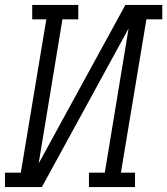

<svg xmlns="http://www.w3.org/2000/svg" viewBox="-33 -755 675 775"><path d="M-13 0V-58H51L154 -677H97V-735H283V-677H219L123 -95L473 -735H622V-677H558L455 -58H512V0H326V-58H390L486 -640L136 0Z"/></svg>

Font: Iosevka Slab LtExObl
Style: Regular
Weight: 300
Width: 7
Italic angle: -9°
Monospace: yes
Designer: Belleve Invis
Foundry: Belleve Invis
Version: Version 11.1.0; ttfautohint (v1.8.3)